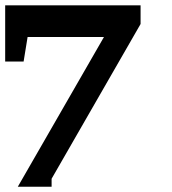

<svg xmlns="http://www.w3.org/2000/svg" viewBox="-44 -691 651 727"><path d="M151.4 -14.2V16.1H23.4L349.6 -550.8H60.5L45.4 -458H-24.4V-670.9H488.3V-600.1Z"/></svg>

Font: Charis SIL Afr
Style: Bold
Weight: 700
Foundry: SIL International
Version: Version 5.000